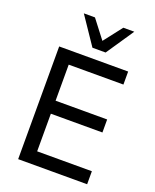

<svg xmlns="http://www.w3.org/2000/svg" viewBox="-171 -1053 931 1151"><g transform="rotate(20 294.0 -478.0)"><path d="M89 0V-719H529V-636H180V-406H509V-323H180V-83H529V0ZM279 -780 160 -956H231L321 -839L412 -956H482L363 -780Z"/></g></svg>

Font: Nunitoga
Style: Medium
Weight: 500
Designer: Vernon Adams
Foundry: Vernon Adams
Version: Version 1.0